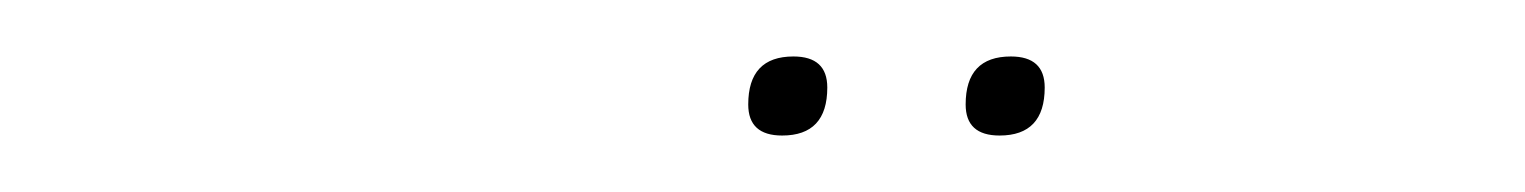

<svg xmlns="http://www.w3.org/2000/svg" viewBox="-20 -614 540 68"><path d="M334 -566Q322 -566 322 -577Q322 -594 338 -594Q350 -594 350 -583Q350 -566 334 -566ZM257 -566Q245 -566 245 -577Q245 -594 261 -594Q273 -594 273 -583Q273 -566 257 -566Z"/></svg>

Font: Alumni Sans Pinstripe
Style: Italic
Weight: 400
Italic angle: -8°
Designer: Robert E. Leuschke
Foundry: Robert E. Leuschke
Version: Version 1.010; ttfautohint (v1.8.4.7-5d5b)